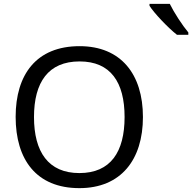

<svg xmlns="http://www.w3.org/2000/svg" viewBox="-20 -964 995 994"><path d="M896 -784H955V-796C924 -833 881 -899 859 -944H754V-934C777 -897 850 -820 896 -784ZM391 10C606 10 720 -137 720 -358C720 -580 606 -725 392 -725C168 -725 61 -578 61 -359C61 -138 168 10 391 10ZM391 -68C230 -68 156 -178 156 -358C156 -538 230 -646 392 -646C553 -646 625 -538 625 -358C625 -178 553 -68 391 -68Z"/></svg>

Font: Noto Sans Math
Style: Regular
Weight: 400
Designer: Monotype Design Team, Delve Withrington, Jeff Kellem
Foundry: Monotype Imaging Inc., Delve Fonts LLC
Version: Version 3.000